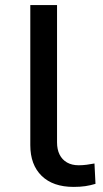

<svg xmlns="http://www.w3.org/2000/svg" viewBox="-20 -725 406 754"><path d="M269 9Q188 9 143.5 -34.5Q99 -78 99 -155V-705H204V-166Q204 -138 214 -118Q224 -98 243 -87Q262 -76 289 -76Q304 -76 320 -78Q336 -80 351 -83L355 -3Q335 3 315 6Q295 9 269 9Z"/></svg>

Font: Nunito Sans 7pt SemiExpanded Medium
Style: Regular
Weight: 500
Width: 6
Designer: Vernon Adams
Foundry: Vernon Adams
Version: Version 3.101;gftools[0.9.27]